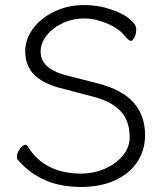

<svg xmlns="http://www.w3.org/2000/svg" viewBox="-20 -728 657 761"><path d="M80 -526Q80 -572 110.5 -614Q141 -656 195 -682Q249 -708 314 -708Q366 -708 414.5 -692.5Q463 -677 491.5 -654.5Q520 -632 520 -613Q520 -592 512.5 -579Q505 -566 499 -566Q491 -566 477 -583Q451 -616 403 -635.5Q355 -655 317 -655Q269 -655 229 -636.5Q189 -618 165 -587.5Q141 -557 141 -524Q141 -487 169.5 -463Q198 -439 260 -425L369 -397Q463 -373 509 -322Q555 -271 555 -192Q555 -134 525 -87.5Q495 -41 437.5 -14Q380 13 301 13Q220 13 158.5 -14Q97 -41 51 -94Q47 -98 47 -107Q47 -122 59 -138Q71 -154 81 -154Q86 -154 89 -149Q155 -40 302 -40Q351 -40 395 -59Q439 -78 466.5 -111Q494 -144 494 -184Q494 -248 459 -286.5Q424 -325 352 -344L235 -375Q159 -392 119.5 -428Q80 -464 80 -526Z"/></svg>

Font: JyunsaiKaai Light
Style: Regular
Weight: 300
Designer: Fontworks Inc.
Version: Version 0.030;April 7, 2024;FontCreator 14.0.0.2901 64-bit